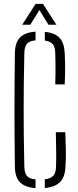

<svg xmlns="http://www.w3.org/2000/svg" viewBox="-20 -968 403 994"><path d="M164 6Q110 2 84 -23.8Q58 -49.5 57 -104.5Q56 -186 55.5 -258.2Q55 -330.5 55 -399.5Q55 -468.5 55.5 -540.8Q56 -613 57 -693.5Q58 -748.5 84 -774.5Q110 -800.5 164 -804V-759Q133 -756.5 120 -742.2Q107 -728 106 -694.5Q104 -605.5 103.2 -534.8Q102.5 -464 102.5 -399.2Q102.5 -334.5 103.2 -264Q104 -193.5 106 -104Q107 -71 120 -56.5Q133 -42 164 -39.5ZM212 5.5V-40Q243 -43.5 256 -58Q269 -72.5 270 -104Q271 -127 271 -151.2Q271 -175.5 270.5 -207.2Q270 -239 269 -283.5H318Q320.5 -225 321 -185.5Q321.5 -146 319 -104.5Q316.5 -51.5 291 -25.5Q265.5 0.5 212 5.5ZM266 -531Q267 -562 267.2 -587.5Q267.5 -613 267.2 -638.5Q267 -664 266 -694.5Q265 -725.5 252.8 -739.8Q240.5 -754 212 -758V-803Q263 -798.5 287.8 -772.5Q312.5 -746.5 315 -693.5Q316.5 -663.5 317 -638Q317.5 -612.5 317 -587Q316.5 -561.5 315 -531ZM95 -840 164.5 -948H202.5L272 -840H231L184 -916L137 -840Z"/></svg>

Font: Big Shoulders Stencil Text Thin ExtraLight
Style: Regular
Weight: 250
Version: Version 2.001